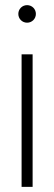

<svg xmlns="http://www.w3.org/2000/svg" viewBox="-20 -727 211 747"><path d="M64 0H106.9V-515.6H64ZM85.4 -638.7C104.5 -638.7 119.6 -653.8 119.6 -672.9C119.6 -691.9 104.5 -707 85.4 -707C66.4 -707 51.3 -691.9 51.3 -672.9C51.3 -653.8 66.4 -638.7 85.4 -638.7Z"/></svg>

Font: Raveo Display Display ExLight
Style: Regular
Weight: 200
Designer: Jakub Foglar, Rasmus Andersson (Inter)
Foundry: Jakubfoglar.com
Version: Version 1.100;Glyphs 3.2.3 (3260)